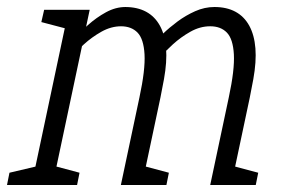

<svg xmlns="http://www.w3.org/2000/svg" viewBox="-57 -528 808 548"><path d="M134 -350 109 -360Q109 -360 120 -375Q131 -390 150 -412Q169 -434 193.5 -456Q218 -478 245.5 -493Q273 -508 301 -508L289 -453Q260 -453 232.5 -437.5Q205 -422 182.5 -401.5Q160 -381 147 -365.5Q134 -350 134 -350ZM341 -250Q358 -329 355.5 -373Q353 -417 335.5 -435Q318 -453 288 -453L300 -508Q335 -508 360 -494.5Q385 -481 399.5 -454.5Q414 -428 417 -390Q420 -352 411 -302L401 -250ZM388 -350 370 -390Q370 -390 380 -402Q390 -414 408 -431.5Q426 -449 449.5 -466.5Q473 -484 500 -496Q527 -508 555 -508L543 -453Q514 -453 486.5 -437.5Q459 -422 436.5 -401.5Q414 -381 401 -365.5Q388 -350 388 -350ZM33 0 139 -500H199L93 0ZM288 0 341 -250H401L348 0ZM543 0 596 -250H656L603 0ZM596 -250Q613 -329 610.5 -373Q608 -417 590.5 -435Q573 -453 543 -453L555 -508Q590 -508 615 -494.5Q640 -481 654.5 -454.5Q669 -428 672 -390Q675 -352 666 -302L656 -250ZM-37 0 -30 -35 55 -55 43 0ZM83 0 95 -55 170 -35 163 0ZM593 0 605 -55 680 -35 673 0ZM137 -445 61 -465 69 -500H149ZM338 0 350 -55 425 -35 418 0Z"/></svg>

Font: Epunda Slab Light
Style: Italic
Weight: 300
Italic angle: -12°
Designer: Simon Atzbach
Foundry: typofactur
Version: Version 1.102